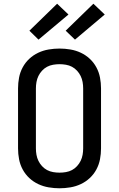

<svg xmlns="http://www.w3.org/2000/svg" viewBox="-20 -1004 640 1032"><path d="M300 8Q271 8 241.5 3Q212 -2 185.5 -14.5Q159 -27 137.5 -47Q116 -67 102 -93Q88 -119 82.5 -148Q77 -177 77 -206V-529Q77 -558 82.5 -587Q88 -616 102 -642Q116 -668 137.5 -688Q159 -708 185.5 -720.5Q212 -733 241.5 -738Q271 -743 300 -743Q329 -743 358.5 -738Q388 -733 414.5 -720.5Q441 -708 462.5 -688Q484 -668 498 -642Q512 -616 517.5 -587Q523 -558 523 -529V-206Q523 -177 517.5 -148Q512 -119 498 -93Q484 -67 462.5 -47Q441 -27 414.5 -14.5Q388 -2 358.5 3Q329 8 300 8ZM300 -76Q317 -76 334.5 -79Q352 -82 367 -90Q382 -98 394 -111Q406 -124 413.5 -139.5Q421 -155 424 -172Q427 -189 427 -206V-529Q427 -546 424 -563Q421 -580 413.5 -595.5Q406 -611 394 -624Q382 -637 367 -645Q352 -653 334.5 -656Q317 -659 300 -659Q283 -659 265.5 -656Q248 -653 233 -645Q218 -637 206 -624Q194 -611 186.5 -595.5Q179 -580 176 -563Q173 -546 173 -529V-206Q173 -189 176 -172Q179 -155 186.5 -139.5Q194 -124 206 -111Q218 -98 233 -90Q248 -82 265.5 -79Q283 -76 300 -76ZM383 -791 333 -839 482 -984 543 -926ZM187 -791 138 -839 287 -984 348 -926Z"/></svg>

Font: Iosevka Fixed Medium Extended
Style: Regular
Weight: 500
Width: 7
Monospace: yes
Designer: Belleve Invis
Foundry: Belleve Invis
Version: Version 24.1.1; ttfautohint (v1.8.4)